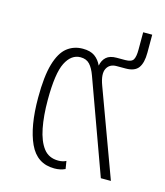

<svg xmlns="http://www.w3.org/2000/svg" viewBox="-94 -656 634 738"><g transform="rotate(15 223.0 -287.0)"><path d="M190 10Q121 10 90.5 -56Q60 -122 60 -237Q60 -322 74.5 -371.5Q89 -421 115.5 -442Q142 -463 178 -463Q208 -463 225.5 -450.5Q243 -438 253 -416Q257 -438 271 -450.5Q285 -463 312 -463H346Q371 -463 378 -475Q385 -487 385 -515V-584H421V-512Q421 -472 406.5 -452Q392 -432 356 -432H320Q292 -432 281 -410Q270 -388 286 -345L413 0H373L238 -372Q228 -400 214.5 -414.5Q201 -429 178 -429Q141 -429 119.5 -386.5Q98 -344 98 -238Q98 -175 107.5 -126.5Q117 -78 138 -50.5Q159 -23 197 -23Q215 -23 228 -30L233 1Q214 10 190 10Z"/></g></svg>

Font: Noto Sans Thai UI SemCond ExtLt
Style: Regular
Weight: 200
Width: 4
Designer: Monotype Design Team
Foundry: Monotype Imaging Inc.
Version: Version 2.000